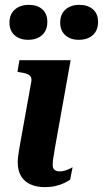

<svg xmlns="http://www.w3.org/2000/svg" viewBox="-20 -762 424 791"><path d="M96 -598Q132 -598 153.5 -617.5Q175 -637 175 -672Q175 -705 154.5 -723.5Q134 -742 99 -742Q63 -742 41 -722.5Q19 -703 19 -669Q19 -636 40 -617Q61 -598 96 -598ZM304 -598Q341 -598 362.5 -617.5Q384 -637 384 -672Q384 -705 363 -723.5Q342 -742 307 -742Q271 -742 249.5 -722.5Q228 -703 228 -669Q228 -636 249 -617Q270 -598 304 -598ZM165 9Q132 9 106.5 -2Q81 -13 67 -36Q53 -59 53 -93Q53 -104 54.5 -116Q56 -128 58.5 -144Q61 -160 65 -181L109 -426Q111 -439 106.5 -446Q102 -453 91 -457.5Q80 -462 63 -464L52 -466L60 -514H271L206 -151Q204 -135 201.5 -122.5Q199 -110 198 -100.5Q197 -91 197 -83Q197 -69 204.5 -62.5Q212 -56 226 -56Q237 -56 247 -59Q257 -62 265.5 -66Q274 -70 279 -73L269 -22Q259 -15 243.5 -7.5Q228 0 208 4.5Q188 9 165 9Z"/></svg>

Font: Roboto Serif 72pt SemiCondensed SemiBold
Style: Italic
Weight: 600
Width: 4
Italic angle: -10°
Designer: Greg Gazdowicz
Foundry: Commercial Type
Version: Version 1.008